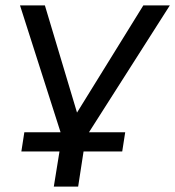

<svg xmlns="http://www.w3.org/2000/svg" viewBox="-20 -510 648 710"><path d="M179 180 200 50H59L70 -21H218L210 -2L54 -490H146L271 -73H252L510 -490H608L297 -2L294 -21H443L432 50H289L269 180Z"/></svg>

Font: Nunito Sans 10pt SemiExpanded
Style: Italic
Weight: 400
Width: 6
Italic angle: -9°
Designer: Vernon Adams
Foundry: Vernon Adams
Version: Version 3.101;gftools[0.9.27]